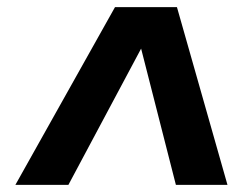

<svg xmlns="http://www.w3.org/2000/svg" viewBox="-20 -717 692 536"><path d="M23 -201 301 -697H474L615 -201H471L361 -632H401L171 -201Z"/></svg>

Font: Hanken Grotesk ExtraBold
Style: Italic
Weight: 800
Italic angle: -8°
Designer: Alfredo Marco Pradil
Foundry: Hanken Design Co.
Version: Version 3.013